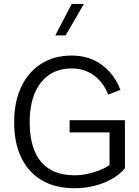

<svg xmlns="http://www.w3.org/2000/svg" viewBox="-20 -969 721 994"><path d="M351.4 -948.7 266.3 -785.9H320L414.4 -948.7ZM340.4 -346.6V-283.6H547.1V-115.3Q529.6 -101.4 499.1 -89.1Q468.5 -76.8 433.4 -69.1Q398.3 -61.5 366.1 -61.5Q251.8 -61.5 192.7 -131.1Q133.7 -200.8 133.7 -336Q133.7 -467.4 191.4 -541.1Q249.2 -614.7 350.9 -614.7Q417.8 -614.7 467.1 -578.1Q516.4 -541.4 539.9 -479.3L603.4 -503.7Q571.9 -586.1 506.3 -633.8Q440.8 -681.4 351.8 -681.4Q260.6 -681.4 193.4 -638.9Q126.2 -596.3 89.8 -518.9Q53.3 -441.5 53.3 -336Q53.3 -229 90.3 -152.5Q127.3 -76 197.2 -35.2Q267 5.5 365.1 5.5Q419.4 5.5 469.1 -7Q518.8 -19.5 559.5 -42.7Q600.2 -65.9 626.7 -98.1V-346.6Z"/></svg>

Font: Estedad VF
Style: Regular
Weight: 100
Designer: Amin Abedi
Version: Version 7.3